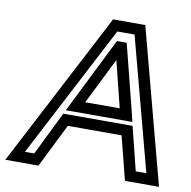

<svg xmlns="http://www.w3.org/2000/svg" viewBox="-104 -752 852 855"><g transform="rotate(10 322.5 -324.5)"><path d="M661 -9 489 -658 485 -674H468H356H339L331 -658L-7 -9L-25 25H12H108H125L133 9L223 -172H466L512 9L516 25H533H634H670L661 -9ZM604 -25H556L511 -206L507 -222H489H211H194L186 -206L97 -25H55L367 -624H445L604 -25ZM437 -289H281L385 -498L437 -289ZM495 -273 421 -566 417 -582H399H390H373L365 -566L219 -273L202 -239H238H467H503L495 -273Z"/></g></svg>

Font: Gamestation Text Outline
Style: Italic
Weight: 400
Designer: Jonas Hecksher
Foundry: Jonas Hecksher, Playtypeª, e-types AS
Version: Version 1.003